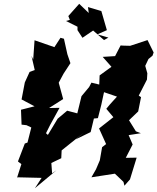

<svg xmlns="http://www.w3.org/2000/svg" viewBox="-20 -949 825 1006"><path d="M612 -711 583 -655 518 -651 564 -599 502 -554 500 -506 459 -516 447 -493 407 -445 385 -355 332 -369 282 -327 229 -239 250 -225 221 -251 243 -295 292 -384 237 -383 311 -430 287 -518 283 -507 313 -563 349 -618 333 -665 315 -746 297 -751 265 -702 161 -738 154 -637 145 -656 162 -582 135 -572 110 -517 93 -428 161 -392 90 -374 93 -296 119 -293 144 -281 124 -202 110 -197 74 -103 92 -89 69 -17 79 -28 72 -20 198 -17 163 37 276 -57 253 -41 249 -95 301 -120 303 -161 419 -254 377 -219 455 -257 472 -328 493 -330 511 -401 525 -466 598 -441 606 -457C583 -431 559 -407 537 -379L574 -335L499 -276L536 -194L515 -178L503 -109L483 -62C476 -48 466 -34 459 -20L582 -39L627 4L632 24L661 -9L696 -123L639 -122L675 -192L654 -241L718 -251L692 -261L656 -319L704 -365L719 -440L707 -448L750 -532L752 -565L741 -604L758 -640L779 -657L785 -674L753 -739L662 -709L624 -710ZM548 -752 490 -769 540 -791 511 -891 441 -912 445 -881 395 -929 338 -865 346 -845 326 -839 386 -809V-791L412 -751L468 -789L525 -739Z"/></svg>

Font: Asimov Aggro
Style: It
Weight: 500
Designer: Google
Version: Version 2.000980; 2014